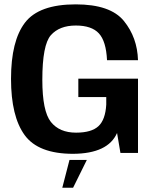

<svg xmlns="http://www.w3.org/2000/svg" viewBox="-20 -701 715 880"><path d="M315 4Q475 3 516.5 -91.5L532 0H612.5V-340.5H339V-256H467V-221.5Q463 -152 431 -122.5Q399 -93 328.5 -93Q252.5 -93 213.2 -142.2Q174 -191.5 174 -335Q174 -495.5 213.2 -539.8Q252.5 -584 327.5 -584Q400 -584 433.2 -548Q466.5 -512 470.5 -425H612.5Q609.5 -529 547.8 -605Q486 -681 327 -681Q158.5 -681 94.5 -597.2Q30.5 -513.5 30.5 -339.5Q30.5 -167.5 93 -81.8Q155.5 4 315 4ZM265.5 159.5H315L378 32H298.5Z"/></svg>

Font: Anybody Thin SemiBold
Style: Regular
Weight: 600
Version: Version 1.113;gftools[0.9.25]